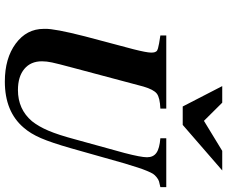

<svg xmlns="http://www.w3.org/2000/svg" viewBox="-94 -844 956 809"><g transform="rotate(90 384.5 -440.0)"><path d="M769 -662.1V-637.2Q753.9 -634.3 745.1 -631.6Q736.3 -628.9 727.1 -621.3Q717.8 -613.8 712.9 -606.2Q708 -598.6 700.2 -579.8Q692.4 -561 686.3 -541.7Q680.2 -522.5 668.9 -485.8L605 -259.8Q581.5 -177.7 562.5 -133.8Q543.5 -89.8 518.1 -61Q450.7 18.1 324.2 18.1Q226.1 18.1 164.1 -27.8Q102.1 -73.7 102.1 -146V-150.9Q100.6 -189.9 133.8 -319.8L188 -523.9Q202.1 -579.6 202.1 -598.1Q202.1 -606.9 200.9 -611.6Q199.7 -616.2 196.8 -620.4Q193.8 -624.5 184.3 -627.2Q174.8 -629.9 163.6 -631.8Q152.3 -633.8 129.9 -637.2V-662.1H438V-637.2Q391.6 -635.3 374.8 -622.1Q357.9 -608.9 345.2 -565.9L266.1 -269Q248.5 -203.6 243.7 -180.7Q238.8 -157.7 238.8 -138.2Q238.8 -90.8 271 -64Q303.2 -37.1 359.9 -37.1Q440.9 -37.1 491.2 -96.2Q513.7 -124.5 531.2 -165.8Q548.8 -207 567.9 -278.8L625 -485.8Q643.1 -555.2 643.1 -581.1Q643.1 -607.4 624.5 -620.6Q606 -633.8 563 -637.2V-662.1ZM698.7 -897.9 506.8 -731.4H429.2L343.3 -897.9H413.1L489.7 -820.8L616.2 -897.9Z"/></g></svg>

Font: Accordance
Style: Bold-Italic
Weight: 700
Italic angle: -11°
Version: Version 1.2 (build January 31, 2020) Miklal Software Solutio